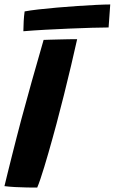

<svg xmlns="http://www.w3.org/2000/svg" viewBox="-30 -838 518 867"><path d="M138 9Q118.5 9 91.9 8.6Q65.2 8.1 38.2 6.7Q11.1 5.2 -9.9 2.5Q-4 -21.9 4.6 -57Q13.1 -92.1 23.6 -133.2Q34 -174.2 44.9 -216.9Q55.8 -259.5 66.2 -298.6Q87.6 -378.4 113.1 -469.3Q138.6 -560.2 166.9 -657.8Q175.4 -658.2 194.1 -658.7Q212.9 -659.1 236.2 -659.8Q259.5 -660.4 281.4 -660.8Q303.4 -661.1 318.4 -661.1Q306.6 -607.5 291.1 -542.2Q275.6 -476.9 258.7 -408.9Q241.8 -340.9 225 -278.4Q216.8 -247.6 207.4 -214.1Q198.1 -180.5 188.6 -147.4Q179.1 -114.2 169.9 -84.2Q160.8 -54.2 152.6 -30.1Q144.5 -5.9 138 9ZM460.4 -714Q431.9 -714 385.1 -712.6Q338.4 -711.2 283.1 -708.9Q227.9 -706.6 173.5 -703.6Q119.1 -700.6 75.5 -696.9Q75.8 -720 77 -742.4Q78.2 -764.9 81.2 -786.4Q104.8 -791 143.4 -795.4Q182.1 -799.8 227.9 -803.8Q273.8 -807.9 319.9 -810.9Q366 -814 404.9 -815.9Q443.8 -817.8 467.8 -817.8Z"/></svg>

Font: Grandstander Thin
Style: Italic
Weight: 100
Italic angle: -15°
Designer: Tyler Finck
Foundry: Etcetera Type Co
Version: Version 1.200